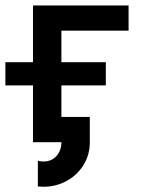

<svg xmlns="http://www.w3.org/2000/svg" viewBox="-20 -528 559 713"><path d="M373 -210.9H208V-93.8H313.5V0Q313.5 47.4 290 85Q266.6 122.6 227.3 144Q188 165.5 141.1 165.5Q129.9 165.5 120.6 164.6V68.8Q129.4 71.8 141.1 71.8Q171.4 71.8 189.7 51.3Q208 30.8 208 0H102.5V-210.9H0V-296.9H102.5V-507.8H457.5V-414.1H208V-296.9H373Z"/></svg>

Font: Giphurs Medium
Style: Regular
Weight: 500
Version: Version 0.920; ttfautohint (v1.8.4.7-5d5b)